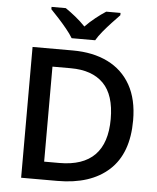

<svg xmlns="http://www.w3.org/2000/svg" viewBox="-61 -992 855 1044"><g transform="rotate(5 366.5 -470.0)"><path d="M673.3 -363.8Q673.3 -183.1 573 -91.6Q472.7 0 292 0H93.8V-713.9H313.5Q423.8 -713.9 504.6 -674.1Q585.4 -634.3 629.4 -556.4Q673.3 -478.5 673.3 -363.8ZM551.3 -360.4Q551.3 -491.7 489.5 -554.2Q427.7 -616.7 311 -616.7H210.9V-98.1H293.9Q551.3 -98.1 551.3 -360.4ZM301.3 -779.8Q288.1 -802.2 265.9 -829.3Q243.7 -856.4 220 -882.3Q196.3 -908.2 177.7 -927.2V-939.9H255.4Q281.2 -922.4 310.1 -899.2Q338.9 -876 364.7 -849.1Q390.6 -876 420.2 -899.4Q449.7 -922.9 476.1 -939.9H554.2V-927.2Q535.6 -908.2 511.5 -882.3Q487.3 -856.4 464.8 -829.3Q442.4 -802.2 429.7 -779.8Z"/></g></svg>

Font: Open Sans SemiBold
Style: Regular
Weight: 600
Designer: Monotype Design Team
Foundry: Monotype Imaging Inc.
Version: Version 3.003; ttfautohint (v1.8.4)